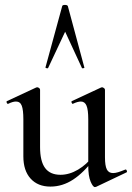

<svg xmlns="http://www.w3.org/2000/svg" viewBox="-20 -750 537 781"><path d="M185 9Q134 9 104.5 -23.5Q75 -56 75 -114V-265Q75 -303 68.5 -320Q62 -337 45 -337Q32 -337 14 -328Q10 -326 7.5 -332Q5 -338 9 -339L127 -394Q129 -395 131 -395Q135 -395 139 -392Q143 -389 143 -385V-152Q143 -94 163.5 -66.5Q184 -39 226 -39Q262 -39 297.5 -60Q333 -81 358 -115L363 -104Q321 -48 277.5 -19.5Q234 9 185 9ZM407 -385V-110Q407 -76 414.5 -61Q422 -46 440 -46Q449 -46 460.5 -49.5Q472 -53 489 -60Q493 -62 495.5 -56.5Q498 -51 495 -49L371 10Q369 11 366 11Q358 11 348.5 -11.5Q339 -34 339 -76V-265Q339 -303 332 -320Q325 -337 309 -337Q296 -337 277 -328Q274 -326 271.5 -332Q269 -338 273 -339L391 -394Q393 -395 395 -395Q398 -395 402.5 -392Q407 -389 407 -385ZM323 -476Q325 -474 319.5 -472.5Q314 -471 313 -474L245 -621L176 -474Q175 -471 169.5 -472.5Q164 -474 165 -476L233 -725Q234 -730 244 -730Q254 -730 256 -725Z"/></svg>

Font: Cormorant Garamond Light Medium
Style: Regular
Weight: 500
Version: Version 4.001